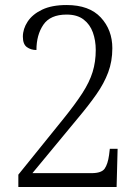

<svg xmlns="http://www.w3.org/2000/svg" viewBox="-20 -744 553 764"><path d="M53 0V-49L233 -272Q279 -329 307.5 -373Q336 -417 348.5 -457.5Q361 -498 361 -545Q361 -583 349.5 -615Q338 -647 312.5 -666.5Q287 -686 245 -686Q180 -686 152.5 -645.5Q125 -605 125 -545Q103 -545 87 -556.5Q71 -568 71 -598Q71 -629 90 -658Q109 -687 147.5 -705.5Q186 -724 245 -724Q335 -724 381 -674.5Q427 -625 427 -552Q427 -500 410.5 -456Q394 -412 363.5 -368.5Q333 -325 291 -275L109 -55H344Q384 -55 396.5 -73Q409 -91 414 -127L417 -152H448L444 0Z"/></svg>

Font: Noto Serif Tamil SemiCondensed Light
Style: Regular
Weight: 300
Width: 4
Designer: Indian Type Foundry, Tom Grace, and the Monotype Design Team
Foundry: Monotype Imaging Inc.
Version: Version 2.004; ttfautohint (v1.8.4.7-5d5b)